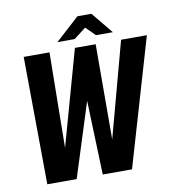

<svg xmlns="http://www.w3.org/2000/svg" viewBox="-82 -803 796 876"><g transform="rotate(-10 316.0 -365.5)"><path d="M66.6 0 61.4 -591H180.9L175.2 -149.7L298.7 -591H394.8L393.7 -150L512.6 -591H632.1L459 0H323.5L311.7 -343.3L202.6 0ZM224.6 -630.7 335.2 -731.1H399.8L481.6 -631.4H403.4L360.6 -673.9L304.5 -630.7Z"/></g></svg>

Font: Alumni Sans SC Thin
Style: Italic
Weight: 100
Italic angle: -8°
Designer: Robert E. Leuschke
Foundry: Robert E. Leuschke
Version: Version 1.016